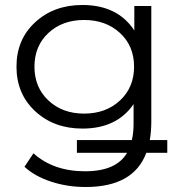

<svg xmlns="http://www.w3.org/2000/svg" viewBox="-20 -550 731 769"><path d="M650 11V62H566Q515 199 323 199Q250 199 184.5 177.5Q119 156 78 118L114 64Q194 136 321 136Q446 136 489 62H288V11H508Q515 -17 515 -55V-133Q448 -35 310 -35Q196 -35 121 -104.5Q46 -174 46 -283Q46 -392 121 -461Q196 -530 310 -530Q451 -530 518 -428V-526H586V-64Q586 -24 580 11ZM174 -147.5Q230 -95 317 -95Q404 -95 460.5 -147.5Q517 -200 517 -283Q517 -366 460.5 -418Q404 -470 317 -470Q230 -470 174 -418Q118 -366 118 -283Q118 -200 174 -147.5Z"/></svg>

Font: mBank
Style: Regular
Weight: 400
Designer: Julieta Ulanovsky
Foundry: Julieta Ulanovsky
Version: Version 7.200;PS 007.200;hotconv 1.0.88;makeotf.lib2.5.64775